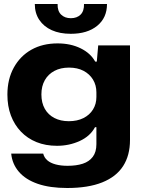

<svg xmlns="http://www.w3.org/2000/svg" viewBox="-20 -763 719 960"><path d="M316 177Q229 177 168.5 156Q108 135 74.5 96Q41 57 36 5H196Q201 25 216.5 38.5Q232 52 258 59Q284 66 318 66Q362 66 394 55.5Q426 45 444 21Q462 -3 462 -42V-127H455Q431 -82 378.5 -58Q326 -34 265 -34Q208 -34 162.5 -52.5Q117 -71 84.5 -105Q52 -139 34.5 -185.5Q17 -232 17 -290Q17 -367 49 -425Q81 -483 137 -514.5Q193 -546 268 -546Q333 -546 383 -521.5Q433 -497 456 -455H464L471 -536H630V-63Q630 14 595.5 67.5Q561 121 491 149Q421 177 316 177ZM324 -157Q366 -157 397 -172.5Q428 -188 445 -215.5Q462 -243 462 -278V-301Q462 -337 445 -365Q428 -393 397.5 -409Q367 -425 325 -425Q283 -425 252 -408.5Q221 -392 204 -362Q187 -332 187 -291Q187 -249 204 -219Q221 -189 252 -173Q283 -157 324 -157ZM334 -594Q279 -594 239 -612Q199 -630 176.5 -663.5Q154 -697 154 -743H268Q267 -708 285.5 -690Q304 -672 334 -672Q365 -672 383 -690Q401 -708 400 -743H515Q515 -674 466 -634Q417 -594 334 -594Z"/></svg>

Font: Mona Sans Expanded
Style: Bold
Weight: 700
Width: 7
Designer: Deni Anggara
Foundry: GitHub
Version: Version 2.000